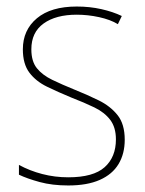

<svg xmlns="http://www.w3.org/2000/svg" viewBox="-20 -558 444 588"><path d="M362 -130Q362 -87 343 -55.5Q324 -24 285.5 -7Q247 10 189 10Q140 10 101.5 -0.5Q63 -11 38 -23V-53Q71 -35 109.5 -25Q148 -15 189 -15Q266 -15 300.5 -46Q335 -77 335 -131Q335 -168 317.5 -191Q300 -214 269 -229Q238 -244 199 -259Q158 -276 124 -292.5Q90 -309 70 -335.5Q50 -362 50 -407Q50 -466 93 -502Q136 -538 215 -538Q255 -538 290.5 -530Q326 -522 353 -509L341 -484Q318 -498 283.5 -505.5Q249 -513 215 -513Q151 -513 113.5 -486Q76 -459 76 -407Q76 -370 93 -349Q110 -328 140 -313.5Q170 -299 207 -284Q247 -268 282.5 -250.5Q318 -233 340 -205.5Q362 -178 362 -130Z"/></svg>

Font: Noto Sans Khmer SemiCondensed Thin
Style: Regular
Weight: 250
Width: 4
Designer: Danh Hong and the Monotype Design Team
Foundry: Monotype Imaging Inc.
Version: Version 2.004